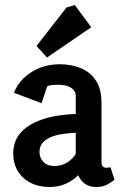

<svg xmlns="http://www.w3.org/2000/svg" viewBox="-20 -744 498 768"><path d="M179 4Q135 4 102 -13Q69 -30 51 -60Q33 -90 33 -129Q33 -175 56.5 -205.5Q80 -236 118.5 -254Q157 -272 200.5 -279.5Q244 -287 283 -288V-362Q283 -380 265 -392.5Q247 -405 211 -405Q201 -405 189 -404Q177 -403 169 -399L146 -331L36 -373Q55 -423 105 -455Q155 -487 219 -487Q265 -487 303 -471.5Q341 -456 363.5 -422Q386 -388 386 -332V-97Q386 -84 391 -78.5Q396 -73 405 -73Q410 -73 415 -74Q420 -75 422 -75L438 -25Q430 -18 411 -7Q392 4 366 4Q337 4 319.5 -9Q302 -22 293 -43Q272 -22 243 -9Q214 4 179 4ZM198 -80Q227 -80 250 -95Q273 -110 283 -129V-213Q262 -212 237 -209Q212 -206 189.5 -198Q167 -190 152.5 -175Q138 -160 138 -136Q138 -113 153.5 -96.5Q169 -80 198 -80ZM168 -514 126 -560 246 -714 279 -724 345 -635Z"/></svg>

Font: Kreon Medium
Style: Regular
Weight: 500
Version: Version 2.002